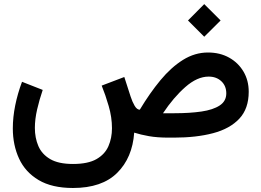

<svg xmlns="http://www.w3.org/2000/svg" viewBox="-20 -686 1303 957"><path d="M998 -665.5 1079.6 -584 998 -502.9 917 -584ZM343.8 251Q238.8 251 172.4 211.4Q106 171.9 75 104.5Q43.9 37.1 43.9 -45.9Q43.9 -101.6 55.9 -160.9Q67.9 -220.2 89.8 -278.3L192.9 -237.8Q176.3 -189 165 -140.4Q153.8 -91.8 153.8 -48.3Q153.8 1 171.1 41.7Q188.5 82.5 230 106.9Q271.5 131.3 343.8 131.3Q418.5 131.3 460.7 107.2Q502.9 83 520.5 42.5Q538.1 2 538.1 -46.9Q538.1 -101.6 521.7 -157.7Q505.4 -213.9 486.8 -259.3L599.6 -302.2L630.9 -205.1Q639.6 -178.2 651.1 -158.7Q662.6 -139.2 676.8 -139.2Q726.6 -222.2 779.8 -286.4Q833 -350.6 892.1 -387.5Q951.2 -424.3 1016.6 -424.3Q1076.2 -424.3 1121.8 -398.9Q1167.5 -373.5 1193.6 -329.3Q1219.7 -285.2 1219.7 -228.5Q1219.7 -144.5 1172.9 -94.5Q1126 -44.4 1042.2 -22.2Q958.5 0 846.7 0H820.8Q763.7 0 722.4 -7.3Q681.2 -14.6 648.9 -24.9Q640.1 100.1 564.2 175.5Q488.3 251 343.8 251ZM1020 -304.2Q962.9 -304.2 903.8 -252.2Q844.7 -200.2 792.5 -121.6H849.6Q925.8 -121.6 984.1 -130.1Q1042.5 -138.7 1075.2 -160.4Q1107.9 -182.1 1107.9 -220.7Q1107.9 -257.8 1083.3 -281Q1058.6 -304.2 1020 -304.2Z"/></svg>

Font: Vazirmatn UI FD SemiBold
Style: Regular
Weight: 600
Designer: Saber Rastikerdar
Foundry: Saber Rastikerdar
Version: Version 33.003